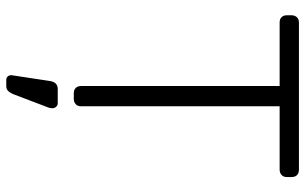

<svg xmlns="http://www.w3.org/2000/svg" viewBox="-196 -544 950 597"><g transform="rotate(90 278.5 -245.0)"><path d="M27 0ZM530 -677V-662Q530 -652 523.5 -646Q517 -640 507 -640H310V-22Q310 -12 303.5 -6Q297 0 287 0H269Q259 0 253 -6Q247 -12 247 -22V-640H49Q39 -640 33 -646Q27 -652 27 -662V-677Q27 -687 33 -693.5Q39 -700 49 -700H507Q518 -700 524 -694Q530 -688 530 -677ZM256 50H301Q307 50 311.5 55Q316 60 316 66Q316 75 312 84L272 189Q267 200 261.5 205Q256 210 246 210H228Q220 210 216 204Q212 198 214 189L231 77Q234 50 256 50Z"/></g></svg>

Font: Hezaedrus Light
Style: Regular
Weight: 300
Designer: Hubert & Fischer
Foundry: Hubert & Fischer
Version: Version 1.10;September 3, 2019;FontCreator 11.5.0.2425 64-bi